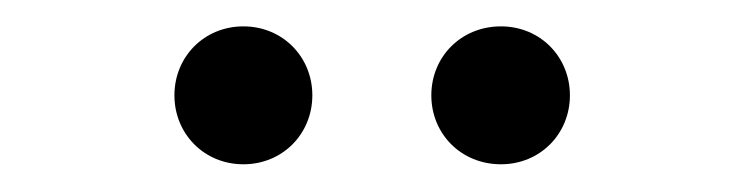

<svg xmlns="http://www.w3.org/2000/svg" viewBox="-20 -936 550 142"><path d="M350.5 -814.5C379.5 -814.5 401.5 -837 401.5 -865.5C401.5 -894 379.5 -916.5 350.5 -916.5C321 -916.5 299 -894 299 -865.5C299 -837 321 -814.5 350.5 -814.5ZM160 -814.5C189 -814.5 211 -837 211 -865.5C211 -894 189 -916.5 160 -916.5C131 -916.5 109 -894 109 -865.5C109 -837 131 -814.5 160 -814.5Z"/></svg>

Font: Hauora
Style: Regular
Weight: 400
Designer: Mikhail Sharanda
Foundry: WCYS & Co.
Version: Version 1.010